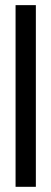

<svg xmlns="http://www.w3.org/2000/svg" viewBox="-20 -720 198 740"><path d="M40 0V-700.2H118.2V0Z"/></svg>

Font: Bebas Neue Regular
Style: Regular
Weight: 400
Designer: Ryoichi Tsunekawa
Foundry: Ryoichi Tsunekawa
Version: Version 001.003